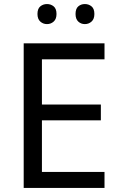

<svg xmlns="http://www.w3.org/2000/svg" viewBox="-20 -1021 596 948"><path d="M496 -93H97V-807H496V-728H187V-505H478V-427H187V-172H496ZM165 -952Q165 -978 179 -989.5Q193 -1001 212 -1001Q231 -1001 245 -989.5Q259 -978 259 -952Q259 -927 245 -914.5Q231 -902 212 -902Q193 -902 179 -914.5Q165 -927 165 -952ZM353 -952Q353 -978 366.5 -989.5Q380 -1001 399 -1001Q418 -1001 432 -989.5Q446 -978 446 -952Q446 -927 432 -914.5Q418 -902 399 -902Q380 -902 366.5 -914.5Q353 -927 353 -952Z"/></svg>

Font: Noto Sans Telugu UI
Style: Regular
Weight: 400
Designer: Jelle Bosma - Monotype Design Team
Foundry: Monotype Imaging Inc.
Version: Version 2.005; ttfautohint (v1.8.4.7-5d5b)